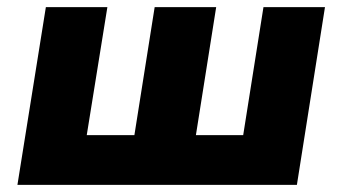

<svg xmlns="http://www.w3.org/2000/svg" viewBox="-20 -520 964 540"><path d="M29 0 109 -500H282L224 -140H358L415 -500H588L531 -140H664L721 -500H894L815 0Z"/></svg>

Font: Nunito Sans 9pt Black
Style: Italic
Weight: 900
Italic angle: -9°
Version: Version 3.101;gftools[0.9.27]